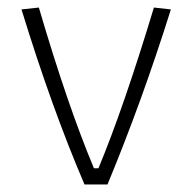

<svg xmlns="http://www.w3.org/2000/svg" viewBox="-20 -489 509 509"><path d="M37 -464 83 -469Q159 -210 229 -43H241Q308 -204 388 -469L433 -464Q357 -222 265 0H204Q117 -203 37 -464Z"/></svg>

Font: Athiti Light
Style: Regular
Weight: 300
Designer: CadsonDemak Team
Foundry: CadsonDemak
Version: Version 1.032